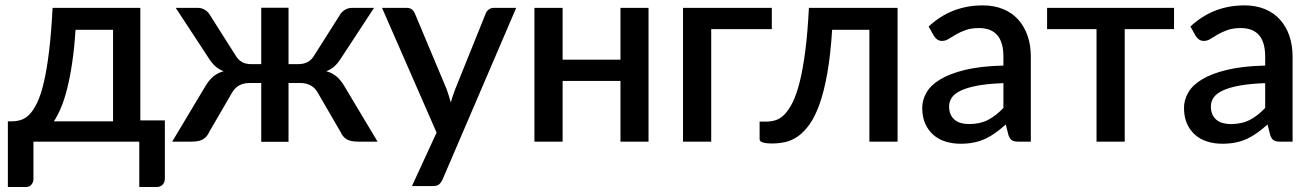

<svg xmlns="http://www.w3.org/2000/svg" viewBox="-20 -540 5008 732"><path d="M411 -77.5V-426.5H268Q263.5 -356.5 255.2 -301Q247 -245.5 236.2 -202.8Q225.5 -160 212.5 -129.2Q199.5 -98.5 185.5 -77.5ZM608.5 -81V140.5Q608.5 155.5 599.8 164.2Q591 173 577.5 173H511V0H107.5V142.5Q107.5 154 100.2 163.5Q93 173 78 173H10V-77.5H25.5Q43 -77.5 60 -82.8Q77 -88 92.5 -104Q108 -120 122 -149.2Q136 -178.5 147.2 -226.5Q158.5 -274.5 167 -344Q175.5 -413.5 180.5 -510H515V-81Z M1419.5 0H1345.5Q1317 0 1301.8 -9Q1286.5 -18 1278 -37.5L1191.5 -186.5Q1181 -205.5 1164 -214.5Q1147 -223.5 1125.5 -223.5H1080V0.5H976V-223.5H931Q909 -223.5 892.2 -214.5Q875.5 -205.5 864.5 -186.5L778 -37.5Q769.5 -18 754.2 -9Q739 0 710.5 0H636.5L762.5 -210.5Q775.5 -233 791.8 -247.2Q808 -261.5 832.5 -268.5Q814 -275.5 800.8 -287.5Q787.5 -299.5 775.5 -318.5L650 -510H734.5Q749.5 -510 762 -502Q774.5 -494 781.5 -481L878.5 -328Q888.5 -311.5 902.5 -303.5Q916.5 -295.5 937.5 -295.5H976V-510.5H1080V-295.5H1117Q1158.5 -295.5 1177.5 -328L1274.5 -481Q1281.5 -494 1294.2 -502Q1307 -510 1322 -510H1406L1280.5 -318.5Q1268.5 -299.5 1255.5 -287.5Q1242.5 -275.5 1224 -268.5Q1248.5 -261.5 1264.5 -247.2Q1280.5 -233 1293.5 -210.5Z M1948 -510 1667 145Q1661.5 156.5 1653.8 163Q1646 169.5 1630 169.5H1550.5L1644.5 -34.5L1436.5 -510H1530Q1543.5 -510 1550.8 -503.8Q1558 -497.5 1561.5 -489L1683 -199.5Q1687.5 -187 1691.2 -174.8Q1695 -162.5 1698.5 -149.5Q1702.5 -162.5 1706.5 -175Q1710.5 -187.5 1715.5 -200L1832 -489Q1835.5 -498 1843.8 -504Q1852 -510 1862 -510Z M2452.5 -510V0H2345.5V-231.5H2125V0H2017.5V-510H2125V-312.5H2345.5V-510Z M2922.5 -429H2691.5V0H2584V-510H2922.5Z M3402 0H3294.5V-426.5H3152.5Q3146.5 -331 3134.2 -261.8Q3122 -192.5 3105 -144.5Q3088 -96.5 3067 -66.8Q3046 -37 3022.5 -20.5Q2999 -4 2974.2 1.5Q2949.5 7 2924.5 7Q2876 7 2876 -9V-76.5H2904Q2920.5 -76.5 2937.8 -82Q2955 -87.5 2971 -103.8Q2987 -120 3001.8 -149.5Q3016.5 -179 3028.8 -227.2Q3041 -275.5 3050 -344.8Q3059 -414 3064 -510H3402Z M3805.5 -223Q3748 -221 3708.5 -213.8Q3669 -206.5 3644.5 -195.2Q3620 -184 3609.2 -168.5Q3598.5 -153 3598.5 -134.5Q3598.5 -116.5 3604.2 -103.8Q3610 -91 3620.2 -82.8Q3630.5 -74.5 3644.2 -70.8Q3658 -67 3674.5 -67Q3716.5 -67 3746.8 -82.8Q3777 -98.5 3805.5 -128.5ZM3520.5 -439Q3607 -519.5 3726.5 -519.5Q3770.5 -519.5 3804.8 -505.2Q3839 -491 3862.2 -465Q3885.5 -439 3897.8 -403.2Q3910 -367.5 3910 -324V0H3862Q3846.5 0 3838.5 -4.8Q3830.5 -9.5 3825 -24L3814.5 -65.5Q3795 -48 3776 -34.2Q3757 -20.5 3736.8 -11Q3716.5 -1.5 3693.2 3.2Q3670 8 3642 8Q3611 8 3584.2 -0.5Q3557.5 -9 3538 -26.2Q3518.5 -43.5 3507.2 -69Q3496 -94.5 3496 -129Q3496 -158.5 3511.8 -186.5Q3527.5 -214.5 3563.8 -236.8Q3600 -259 3659.2 -273.5Q3718.5 -288 3805.5 -290V-324Q3805.5 -379 3782 -406Q3758.5 -433 3713 -433Q3682 -433 3661 -425.2Q3640 -417.5 3624.5 -408.5Q3609 -399.5 3597 -391.8Q3585 -384 3571.5 -384Q3560.5 -384 3552.8 -389.8Q3545 -395.5 3540 -404Z M4456 -429H4268V0H4160.5V-429H3972V-510H4456Z M4803.5 -223Q4746 -221 4706.5 -213.8Q4667 -206.5 4642.5 -195.2Q4618 -184 4607.2 -168.5Q4596.5 -153 4596.5 -134.5Q4596.5 -116.5 4602.2 -103.8Q4608 -91 4618.2 -82.8Q4628.5 -74.5 4642.2 -70.8Q4656 -67 4672.5 -67Q4714.5 -67 4744.8 -82.8Q4775 -98.5 4803.5 -128.5ZM4518.5 -439Q4605 -519.5 4724.5 -519.5Q4768.5 -519.5 4802.8 -505.2Q4837 -491 4860.2 -465Q4883.5 -439 4895.8 -403.2Q4908 -367.5 4908 -324V0H4860Q4844.5 0 4836.5 -4.8Q4828.5 -9.5 4823 -24L4812.5 -65.5Q4793 -48 4774 -34.2Q4755 -20.5 4734.8 -11Q4714.5 -1.5 4691.2 3.2Q4668 8 4640 8Q4609 8 4582.2 -0.5Q4555.5 -9 4536 -26.2Q4516.5 -43.5 4505.2 -69Q4494 -94.5 4494 -129Q4494 -158.5 4509.8 -186.5Q4525.5 -214.5 4561.8 -236.8Q4598 -259 4657.2 -273.5Q4716.5 -288 4803.5 -290V-324Q4803.5 -379 4780 -406Q4756.5 -433 4711 -433Q4680 -433 4659 -425.2Q4638 -417.5 4622.5 -408.5Q4607 -399.5 4595 -391.8Q4583 -384 4569.5 -384Q4558.5 -384 4550.8 -389.8Q4543 -395.5 4538 -404Z"/></svg>

Font: Lato SemiBold
Style: Regular
Weight: 600
Designer: Lukasz Dziedzic with Adam Twardoch and Botio Nikoltchev
Foundry: tyPoland Lukasz Dziedzic
Version: Version 2.015; 2015-08-06; http://www.latofonts.com/